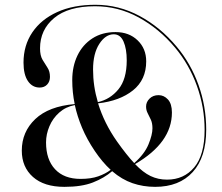

<svg xmlns="http://www.w3.org/2000/svg" viewBox="-20 -752 908 784"><path d="M613.5 11Q564.5 11 521 -4Q477.5 -19 438 -53Q405.5 -25 359.5 -7Q313.5 11 243 11Q160 11 114.5 -29.5Q69 -70 69 -137Q69 -213.5 124 -265.8Q179 -318 285 -327Q275 -375 275 -424.5Q275 -481 296.2 -525.2Q317.5 -569.5 357.2 -595.2Q397 -621 452 -621Q507 -621 542 -587.2Q577 -553.5 577 -501.5Q577 -426.5 523.2 -383.2Q469.5 -340 380.5 -330Q405.5 -248.5 458 -174Q477.5 -146.5 494.8 -124.8Q512 -103 528 -86Q570 -123 586.2 -162.2Q602.5 -201.5 602.5 -228Q602.5 -249 596 -263.2Q589.5 -277.5 583 -289.8Q576.5 -302 576.5 -317Q576.5 -335.5 590.8 -349.5Q605 -363.5 627.5 -363.5Q649.5 -363.5 665.8 -345.8Q682 -328 682 -292.5Q682 -169.5 531.5 -82Q564 -48 594.8 -33.2Q625.5 -18.5 662 -18.5Q731 -18.5 773.2 -68.8Q815.5 -119 815.5 -222Q815.5 -314 784 -401.5Q752.5 -489 694.5 -558Q630 -635 546.2 -680.8Q462.5 -726.5 368 -726.5Q259 -726.5 201.2 -678.5Q143.5 -630.5 143.5 -554.5Q143.5 -525 153.8 -507.8Q164 -490.5 174 -475.5Q184 -460.5 184 -438Q184 -419 172.5 -406.8Q161 -394.5 142 -394.5Q112 -394.5 94 -421Q76 -447.5 76 -496.5Q76 -566.5 112 -619.8Q148 -673 213.8 -702.8Q279.5 -732.5 369.5 -732.5Q465 -732.5 550 -686.8Q635 -641 701 -562Q759 -493 790.5 -405.2Q822 -317.5 822 -222.5Q822 -110 767 -49.5Q712 11 613.5 11ZM360 -468Q360 -400.5 379.5 -335Q429.5 -346 463.5 -387.2Q497.5 -428.5 497.5 -505.5Q497.5 -552.5 484.5 -582.2Q471.5 -612 444.5 -612Q411 -612 385.5 -572.8Q360 -533.5 360 -468ZM168 -170.5Q168 -100.5 204.8 -61Q241.5 -21.5 309 -21.5Q351.5 -21.5 381.2 -32Q411 -42.5 432 -58.5Q398.5 -89 367 -135.5Q335 -183 315.2 -230Q295.5 -277 285.5 -323Q248.5 -316 222 -292.5Q195.5 -269 181.8 -236.5Q168 -204 168 -170.5Z"/></svg>

Font: Fraunces144ptRegular
Style: Regular
Weight: 400
Version: Version 1.000;[0bf87f6ff]